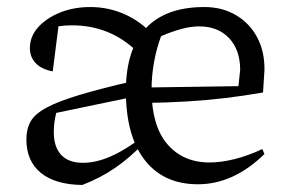

<svg xmlns="http://www.w3.org/2000/svg" viewBox="-20 -516 828 546"><path d="M543 8Q445 8 391.5 -61Q338 -130 338 -257Q338 -375 394.5 -435.5Q451 -496 561 -496Q612 -496 651 -473Q690 -450 711.5 -409.5Q733 -369 732 -316L728 -253Q670 -243 619 -237Q568 -231 512 -227.5Q456 -224 382 -223L383 -267L658 -271L663 -317Q663 -374 631.5 -407.5Q600 -441 546 -441Q522 -441 493.5 -433Q465 -425 438 -413Q425 -378 418 -339Q411 -300 411 -261Q411 -159 455.5 -106.5Q500 -54 576 -54Q609 -54 647 -63.5Q685 -73 726 -92L732 -78Q644 8 543 8ZM214 10Q137 9 96 -24.5Q55 -58 55 -120Q55 -149 67 -170.5Q79 -192 112.5 -210Q146 -228 206 -246Q266 -264 361 -286V-241L140 -195Q136 -180 134.5 -166.5Q133 -153 133 -140Q133 -98 154 -75.5Q175 -53 216 -53Q254 -53 296.5 -72Q339 -91 387 -128L389 -109Q350 -68 308 -39Q266 -10 214 10ZM368 -371Q292 -444 184 -444Q147 -444 107 -433L148 -455L130 -313Q98 -319 81.5 -336.5Q65 -354 65 -379Q65 -412 88 -438Q111 -464 150 -480Q189 -496 237 -496Q292 -496 341 -472.5Q390 -449 426 -404Z"/></svg>

Font: Piazzolla Thin
Style: Regular
Weight: 400
Version: Version 2.001